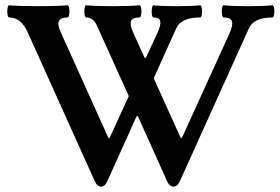

<svg xmlns="http://www.w3.org/2000/svg" viewBox="-20 -686 1056 725"><path d="M337.4 -2.9 85 -563Q59.6 -620.1 14.6 -620.1Q10.3 -620.1 8.3 -631.6Q6.3 -643.1 8.3 -654.5Q10.3 -666 14.6 -666Q57.6 -662.6 125 -662.6Q192.4 -662.6 234.9 -666Q239.3 -666 241.2 -654.5Q243.2 -643.1 241.2 -631.6Q239.3 -620.1 234.9 -620.1Q208.5 -620.1 202.4 -606.4Q196.3 -592.8 210 -563L389.2 -165.5H394L466.3 -323.2L345.7 -589.8Q339.4 -604.5 328.9 -612.3Q318.4 -620.1 305.7 -620.1Q301.3 -620.1 299.3 -631.6Q297.4 -643.1 299.3 -654.5Q301.3 -666 305.7 -666Q345.2 -662.6 406.2 -662.6Q467.8 -662.6 506.8 -666Q511.2 -666 513.2 -654.5Q515.1 -643.1 513.2 -631.6Q511.2 -620.1 506.8 -620.1Q480.5 -620.1 474.9 -606.7Q469.2 -593.3 482.9 -563L525.9 -467.8H530.8L573.7 -560.1Q588.4 -591.3 585 -605.7Q581.5 -620.1 559.6 -620.1Q555.2 -620.1 553.5 -631.6Q551.8 -643.1 553.7 -654.5Q555.7 -666 559.6 -666Q593.8 -662.6 647.9 -662.6Q701.7 -662.6 735.8 -666Q740.2 -666 742.2 -654.5Q744.1 -643.1 742.2 -631.6Q740.2 -620.1 735.8 -620.1Q700.2 -620.1 677.5 -609.9Q654.8 -599.6 645.5 -579.1L560.5 -390.6L662.1 -165.5H667L846.7 -560.1Q860.8 -591.3 855.7 -605.7Q850.6 -620.1 824.7 -620.1Q820.3 -620.1 818.4 -631.6Q816.4 -643.1 818.4 -654.5Q820.3 -666 824.7 -666Q860.8 -662.6 917 -662.6Q973.1 -662.6 1008.8 -666Q1013.2 -666 1015.1 -654.5Q1017.1 -643.1 1015.1 -631.6Q1013.2 -620.1 1008.8 -620.1Q973.6 -620.1 951.4 -609.9Q929.2 -599.6 919.9 -579.1L659.7 -2.9Q654.8 8.3 648.4 13.4Q642.1 18.6 634.8 18.6Q627.9 18.6 621.6 13.2Q615.2 7.8 610.4 -2.9L500.5 -247.6H496.1L385.7 -2.9Q380.9 8.3 375 13.4Q369.1 18.6 361.8 18.6Q354.5 18.6 348.4 13.4Q342.3 8.3 337.4 -2.9Z"/></svg>

Font: Junicode Two Beta VF
Style: Regular
Weight: 400
Designer: Peter S. Baker
Foundry: Briery Creek Software
Version: Version 1.031 beta; ttfautohint (v1.8.1.43-b0c9)